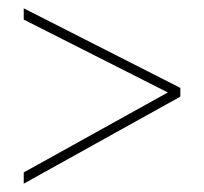

<svg xmlns="http://www.w3.org/2000/svg" viewBox="-20 -586 490 461"><path d="M37 -172 383 -364 37 -539V-566L413 -375V-354L37 -145Z"/></svg>

Font: Noto Sans Georgian Condensed Thin
Style: Regular
Weight: 100
Width: 3
Designer: Monotype Design Team, Akaki Razmadze
Foundry: Google LLC
Version: Version 2.005; ttfautohint (v1.8.4.7-5d5b)